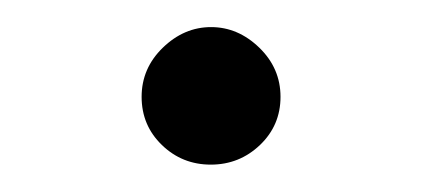

<svg xmlns="http://www.w3.org/2000/svg" viewBox="-20 -431 310 141"><path d="M170.9 -324.5Q155.8 -310.1 134.8 -310.1Q113.8 -310.1 98.9 -324.5Q84 -338.9 84 -359.9Q84 -380.9 99.6 -396Q115.2 -411.1 135 -411.1Q154.8 -411.1 170.4 -396Q186 -380.9 186 -359.9Q186 -338.9 170.9 -324.5Z"/></svg>

Font: Oakes Grotesk
Style: Medium
Weight: 500
Designer: Samuel Oakes
Foundry: Samuel Oakes
Version: Version 1.0 | wf-rip DC20170320